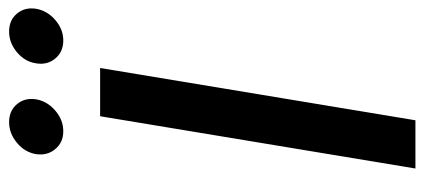

<svg xmlns="http://www.w3.org/2000/svg" viewBox="-288 -690 978 443"><g transform="rotate(-90 201.5 -469.0)"><path d="M265.6 -727.5 145 0H33.7L154.3 -727.5ZM329.1 -812.5Q302.7 -812.5 287.4 -831.1Q272 -849.6 276.4 -875.5Q280.3 -901.4 302 -919.4Q323.7 -937.5 349.6 -937.5Q376 -937.5 391.1 -919.4Q406.2 -901.4 402.3 -875.5Q397.9 -849.6 376.5 -831.1Q355 -812.5 329.1 -812.5ZM119.6 -812.5Q93.8 -812.5 78.4 -831.1Q63 -849.6 66.9 -875.5Q71.3 -901.4 93 -919.4Q114.7 -937.5 140.6 -937.5Q167 -937.5 182.1 -919.4Q197.3 -901.4 193.4 -875.5Q189 -849.6 167.5 -831.1Q146 -812.5 119.6 -812.5Z"/></g></svg>

Font: Inter 16pt Medium
Style: Italic
Weight: 500
Italic angle: -9.3988°
Version: Version 4.001;git-66647c0bb